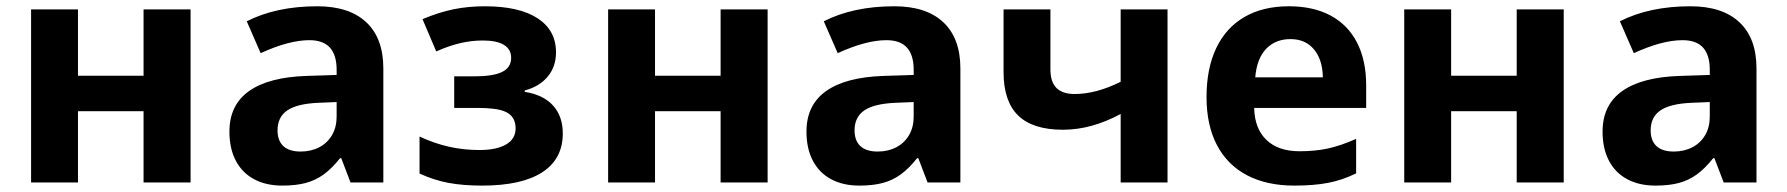

<svg xmlns="http://www.w3.org/2000/svg" viewBox="-20 -576 5640 606"><path d="M78.1 -546.4H226.1V-336.9H433.1V-546.4H581.5V0H433.1V-225.1H226.1V0H78.1Z M1086.4 0 1057.1 -76.7H1053.2Q1027.3 -43.9 1001.2 -25.1Q975.1 -6.3 944.1 1.7Q913.1 9.8 871.1 9.8Q819.3 9.8 781.7 -10.5Q744.1 -30.8 724.1 -69.1Q704.1 -107.4 704.1 -160.6Q704.1 -244.6 766.1 -288.6Q828.1 -332.5 947.8 -336.4L1042.5 -339.4V-355.5Q1042.5 -402.3 1021.2 -425.8Q1000 -449.2 956.5 -449.2Q892.1 -449.2 802.7 -408.2L758.8 -508.8Q852.1 -556.2 981.4 -556.2Q1082.5 -556.2 1136.2 -505.6Q1189.9 -455.1 1189.9 -359.9V0ZM1042.5 -208V-253.9L983.9 -251.5Q917.5 -248.5 886.7 -227.5Q856 -206.5 856 -164.6Q856 -131.8 874.5 -114.7Q893.1 -97.7 928.7 -97.7Q961.9 -97.7 987.8 -111.3Q1013.7 -125 1028.1 -149.9Q1042.5 -174.8 1042.5 -208Z M1304.2 -28.3V-145Q1351.6 -123 1397.5 -112.8Q1443.4 -102.5 1493.2 -102.5Q1547.4 -102.5 1577.4 -120.1Q1607.4 -137.7 1607.4 -170.9Q1607.4 -211.4 1570.8 -225.1Q1544.4 -235.4 1486.3 -235.4H1413.6V-335H1475.1Q1535.2 -335 1563 -348.1Q1593.3 -361.8 1593.3 -393.6Q1593.3 -420.4 1570.6 -434.3Q1547.9 -448.2 1503.9 -448.2Q1467.8 -448.2 1431.9 -439.7Q1396 -431.2 1356.9 -413.6L1313.5 -515.6Q1366.2 -537.6 1412.4 -546.9Q1458.5 -556.2 1510.3 -556.2Q1618.7 -556.2 1676.8 -518.3Q1734.9 -480.5 1734.9 -410.6Q1734.9 -365.7 1708.7 -334.2Q1682.6 -302.7 1636.2 -290.5V-286.1Q1694.8 -276.9 1725.6 -242.9Q1756.3 -209 1756.3 -154.8Q1756.3 -74.2 1691.4 -32.2Q1626.5 9.8 1501.5 9.8Q1441.4 9.8 1395.5 1.2Q1349.6 -7.3 1304.2 -28.3Z M1899.4 -546.4H2047.4V-336.9H2254.4V-546.4H2402.8V0H2254.4V-225.1H2047.4V0H1899.4Z M2907.7 0 2878.4 -76.7H2874.5Q2848.6 -43.9 2822.5 -25.1Q2796.4 -6.3 2765.4 1.7Q2734.4 9.8 2692.4 9.8Q2640.6 9.8 2603 -10.5Q2565.4 -30.8 2545.4 -69.1Q2525.4 -107.4 2525.4 -160.6Q2525.4 -244.6 2587.4 -288.6Q2649.4 -332.5 2769 -336.4L2863.8 -339.4V-355.5Q2863.8 -402.3 2842.5 -425.8Q2821.3 -449.2 2777.8 -449.2Q2713.4 -449.2 2624 -408.2L2580.1 -508.8Q2673.3 -556.2 2802.7 -556.2Q2903.8 -556.2 2957.5 -505.6Q3011.2 -455.1 3011.2 -359.9V0ZM2863.8 -208V-253.9L2805.2 -251.5Q2738.8 -248.5 2708 -227.5Q2677.2 -206.5 2677.2 -164.6Q2677.2 -131.8 2695.8 -114.7Q2714.4 -97.7 2750 -97.7Q2783.2 -97.7 2809.1 -111.3Q2835 -125 2849.4 -149.9Q2863.8 -174.8 2863.8 -208Z M3335 -166.5Q3239.7 -166.5 3193.6 -211.4Q3147.5 -256.3 3147.5 -348.6V-546.4H3295.4V-356.9Q3295.4 -317.4 3314.5 -298.3Q3333.5 -279.3 3372.1 -279.3Q3439.5 -279.3 3517.1 -317.9V-546.4H3665V0H3517.1V-216.3Q3424.8 -166.5 3335 -166.5Z M3788.1 -269.5Q3788.1 -359.9 3818.8 -424.3Q3849.6 -488.8 3908 -522.5Q3966.3 -556.2 4048.3 -556.2Q4125 -556.2 4179.7 -526.9Q4234.4 -497.6 4263.2 -441.4Q4292 -385.3 4292 -306.2V-235.4H3938.5Q3939.9 -169.9 3977.3 -134.3Q4014.6 -98.6 4081.5 -98.6Q4130.9 -98.6 4170.7 -107.2Q4210.4 -115.7 4260.3 -137.7V-28.8Q4216.3 -7.3 4171.6 1.2Q4127 9.8 4065.4 9.8Q3978 9.8 3915.8 -22.9Q3853.5 -55.7 3820.8 -118.4Q3788.1 -181.2 3788.1 -269.5ZM4053.2 -452.6Q4005.9 -452.6 3976.3 -421.9Q3946.8 -391.1 3941.9 -332H4155.3Q4154.3 -387.7 4127.2 -420.2Q4100.1 -452.6 4053.2 -452.6Z M4412.1 -546.4H4560.1V-336.9H4767.1V-546.4H4915.5V0H4767.1V-225.1H4560.1V0H4412.1Z M5420.4 0 5391.1 -76.7H5387.2Q5361.3 -43.9 5335.2 -25.1Q5309.1 -6.3 5278.1 1.7Q5247.1 9.8 5205.1 9.8Q5153.3 9.8 5115.7 -10.5Q5078.1 -30.8 5058.1 -69.1Q5038.1 -107.4 5038.1 -160.6Q5038.1 -244.6 5100.1 -288.6Q5162.1 -332.5 5281.7 -336.4L5376.5 -339.4V-355.5Q5376.5 -402.3 5355.2 -425.8Q5334 -449.2 5290.5 -449.2Q5226.1 -449.2 5136.7 -408.2L5092.8 -508.8Q5186 -556.2 5315.4 -556.2Q5416.5 -556.2 5470.2 -505.6Q5523.9 -455.1 5523.9 -359.9V0ZM5376.5 -208V-253.9L5317.9 -251.5Q5251.5 -248.5 5220.7 -227.5Q5189.9 -206.5 5189.9 -164.6Q5189.9 -131.8 5208.5 -114.7Q5227.1 -97.7 5262.7 -97.7Q5295.9 -97.7 5321.8 -111.3Q5347.7 -125 5362.1 -149.9Q5376.5 -174.8 5376.5 -208Z"/></svg>

Font: Viking Open Sans
Style: Bold
Weight: 700
Foundry: Ascender Corporation
Version: Version 2.001